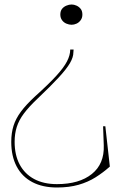

<svg xmlns="http://www.w3.org/2000/svg" viewBox="-20 -618 538 853"><path d="M233 215Q169 215 123.5 191Q78 167 54 121.5Q30 76 30 12Q30 -27 40 -59Q50 -91 73 -122Q96 -153 136 -190Q195 -243 229 -280Q263 -317 277.5 -345Q292 -373 292 -398H307Q307 -395 306.5 -391.5Q306 -388 306 -385Q306 -364 291 -338Q276 -312 241 -274Q206 -236 146 -179Q108 -143 86 -113.5Q64 -84 54.5 -54Q45 -24 45 12Q45 71 67.5 113Q90 155 132 177.5Q174 200 233 200Q332 200 388 155Q444 110 441 28L438 -57H448L468 122Q439 148 405 169.5Q371 191 329 203Q287 215 233 215ZM298 -598Q309 -598 320 -593Q331 -588 338.5 -578.5Q346 -569 346 -553Q346 -539 338.5 -528.5Q331 -518 320 -513Q309 -508 298 -508Q287 -508 275 -513Q263 -518 255.5 -528.5Q248 -539 248 -553Q248 -569 255.5 -578.5Q263 -588 275 -593Q287 -598 298 -598Z"/></svg>

Font: Kalnia Thin Thin
Style: Regular
Weight: 250
Version: Version 1.105